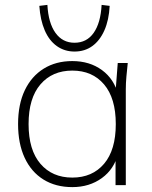

<svg xmlns="http://www.w3.org/2000/svg" viewBox="-20 -758 623 786"><path d="M276 8Q208 8 158 -23Q108 -54 81 -112Q54 -170 54 -250Q54 -331 81.5 -388.5Q109 -446 159 -477Q209 -508 276 -508Q347 -508 397.5 -471Q448 -434 464 -369H452L462 -500H503Q500 -472 497.5 -445Q495 -418 495 -392V0H453V-131H464Q448 -66 397 -29Q346 8 276 8ZM276 -31Q358 -31 406 -87.5Q454 -144 454 -250Q454 -356 406 -412.5Q358 -469 276 -469Q194 -469 145.5 -412.5Q97 -356 97 -250Q97 -144 145.5 -87.5Q194 -31 276 -31ZM285 -547Q244 -547 212.5 -569.5Q181 -592 163 -634Q145 -676 141 -734L174 -738Q178 -664 207 -623.5Q236 -583 285 -583Q335 -583 363.5 -623.5Q392 -664 396 -738L429 -734Q426 -676 407.5 -634Q389 -592 358 -569.5Q327 -547 285 -547Z"/></svg>

Font: Mulish ExtraLight
Style: Regular
Weight: 200
Designer: Vernon Adams
Foundry: Vernon Adams
Version: Version 3.603